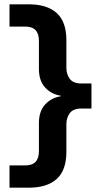

<svg xmlns="http://www.w3.org/2000/svg" viewBox="-20 -780 458 888"><path d="M98 -15Q160 -15 160 -81V-211Q160 -265 188.5 -296.5Q217 -328 262 -335V-337Q217 -344 188.5 -375.5Q160 -407 160 -461V-591Q160 -657 98 -657H24V-760H114Q197 -760 242 -720Q287 -680 287 -594V-466Q287 -436 303 -415Q319 -394 355 -394H403V-278H355Q319 -278 303 -257Q287 -236 287 -206V-78Q287 8 242 48Q197 88 114 88H24V-15Z"/></svg>

Font: Kufam SemiBold
Style: Regular
Weight: 600
Designer: Wael Morcos, Artur Schmal
Foundry: Original Type
Version: Version 1.300; ttfautohint (v1.8.3)